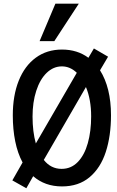

<svg xmlns="http://www.w3.org/2000/svg" viewBox="-20 -1006 640 1050"><path d="M103.5 -117.5Q76.5 -167.5 63.2 -233.2Q50 -299 50 -375Q50 -483.5 82.5 -564.8Q115 -646 175.8 -690.5Q236.5 -735 319 -735Q403 -735 463.5 -690L493.5 -741L571 -696L527 -621.5Q556.5 -575 571.8 -513Q587 -451 587 -376Q587 -262.5 558.5 -175Q530 -87.5 470 -37Q410 13.5 319 13.5Q225.5 13.5 161.5 -42.5L124 23.5L47.5 -19.5ZM478.5 -369.5Q478.5 -461.5 450 -530L219.5 -131.5Q258 -82.5 317 -82.5Q369 -82.5 405.5 -120.2Q442 -158 460.2 -223Q478.5 -288 478.5 -369.5ZM176 -221.5 400 -608Q363.5 -643 318.5 -643Q272 -643 235.2 -607.5Q198.5 -572 178.2 -509.2Q158 -446.5 158 -368.5Q158 -286 176 -221.5ZM196.5 -781 283 -986H411L277 -781Z"/></svg>

Font: JuliaMono Medium
Style: Regular
Weight: 500
Monospace: yes
Designer: cormullion
Foundry: corm
Version: Version 0.054; ttfautohint (v1.8.4)